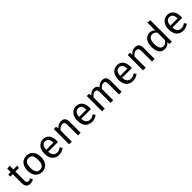

<svg xmlns="http://www.w3.org/2000/svg" viewBox="547 -2706 4674 4674"><g transform="rotate(-45 2884.0 -369.0)"><path d="M365 -24Q341 -6 310.5 3Q280 12 247 12Q173 12 139 -30Q105 -72 105 -141V-457H21V-527H105V-646L197 -657V-527H330L319 -457H197V-142Q197 -102 211 -83Q225 -64 260 -64Q293 -64 330 -87Z M790 -264Q790 -367 755.5 -415.5Q721 -464 655 -464Q589 -464 553.5 -415.5Q518 -367 518 -263Q518 -160 553 -111Q588 -62 654 -62Q720 -62 755 -111Q790 -160 790 -264ZM419 -263Q419 -324 435 -375Q451 -426 481 -462.5Q511 -499 555 -519Q599 -539 655 -539Q711 -539 754.5 -519.5Q798 -500 828 -464Q858 -428 873.5 -377.5Q889 -327 889 -264Q889 -203 873 -152Q857 -101 827 -64.5Q797 -28 753.5 -8Q710 12 654 12Q598 12 554 -7.5Q510 -27 480 -63Q450 -99 434.5 -149.5Q419 -200 419 -263Z M1101 -232Q1107 -144 1145 -103.5Q1183 -63 1243 -63Q1279 -63 1310 -73.5Q1341 -84 1375 -112L1417 -51Q1380 -22 1336 -5Q1292 12 1241 12Q1182 12 1137.5 -8Q1093 -28 1063 -64Q1033 -100 1018 -150.5Q1003 -201 1003 -263Q1003 -323 1018 -373.5Q1033 -424 1062 -460.5Q1091 -497 1132 -518Q1173 -539 1226 -539Q1330 -539 1384.5 -469.5Q1439 -400 1439 -279Q1439 -265 1438.5 -253Q1438 -241 1437 -232ZM1226 -466Q1172 -466 1139 -425.5Q1106 -385 1101 -300H1348Q1346 -382 1317 -424Q1288 -466 1226 -466Z M1590 0V-527H1669L1676 -455Q1708 -496 1752.5 -517.5Q1797 -539 1844 -539Q1921 -539 1954 -498Q1987 -457 1987 -383V0H1896V-323Q1896 -362 1894 -389Q1892 -416 1883.5 -433.5Q1875 -451 1858.5 -459Q1842 -467 1813 -467Q1792 -467 1772.5 -459.5Q1753 -452 1736.5 -440Q1720 -428 1706 -412.5Q1692 -397 1682 -382V0Z M2236 -232Q2242 -144 2280 -103.5Q2318 -63 2378 -63Q2414 -63 2445 -73.5Q2476 -84 2510 -112L2552 -51Q2515 -22 2471 -5Q2427 12 2376 12Q2317 12 2272.5 -8Q2228 -28 2198 -64Q2168 -100 2153 -150.5Q2138 -201 2138 -263Q2138 -323 2153 -373.5Q2168 -424 2197 -460.5Q2226 -497 2267 -518Q2308 -539 2361 -539Q2465 -539 2519.5 -469.5Q2574 -400 2574 -279Q2574 -265 2573.5 -253Q2573 -241 2572 -232ZM2361 -466Q2307 -466 2274 -425.5Q2241 -385 2236 -300H2483Q2481 -382 2452 -424Q2423 -466 2361 -466Z M2725 0V-527H2804L2811 -455Q2843 -496 2883 -517.5Q2923 -539 2967 -539Q3021 -539 3052.5 -517.5Q3084 -496 3097 -455Q3129 -493 3170.5 -516Q3212 -539 3257 -539Q3333 -539 3365 -498Q3397 -457 3397 -383V0H3306V-371Q3306 -422 3289.5 -444.5Q3273 -467 3232 -467Q3213 -467 3195 -460Q3177 -453 3161 -441Q3145 -429 3131 -413.5Q3117 -398 3107 -382V0H3016V-378Q3016 -426 2998.5 -446.5Q2981 -467 2942 -467Q2923 -467 2905 -460Q2887 -453 2871 -441Q2855 -429 2841 -413.5Q2827 -398 2817 -382V0Z M3646 -232Q3652 -144 3690 -103.5Q3728 -63 3788 -63Q3824 -63 3855 -73.5Q3886 -84 3920 -112L3962 -51Q3925 -22 3881 -5Q3837 12 3786 12Q3727 12 3682.5 -8Q3638 -28 3608 -64Q3578 -100 3563 -150.5Q3548 -201 3548 -263Q3548 -323 3563 -373.5Q3578 -424 3607 -460.5Q3636 -497 3677 -518Q3718 -539 3771 -539Q3875 -539 3929.5 -469.5Q3984 -400 3984 -279Q3984 -265 3983.5 -253Q3983 -241 3982 -232ZM3771 -466Q3717 -466 3684 -425.5Q3651 -385 3646 -300H3893Q3891 -382 3862 -424Q3833 -466 3771 -466Z M4135 0V-527H4214L4221 -455Q4253 -496 4297.5 -517.5Q4342 -539 4389 -539Q4466 -539 4499 -498Q4532 -457 4532 -383V0H4441V-323Q4441 -362 4439 -389Q4437 -416 4428.5 -433.5Q4420 -451 4403.5 -459Q4387 -467 4358 -467Q4337 -467 4317.5 -459.5Q4298 -452 4281.5 -440Q4265 -428 4251 -412.5Q4237 -397 4227 -382V0Z M4915 -466Q4852 -466 4817 -416Q4782 -366 4782 -263Q4782 -160 4814 -110.5Q4846 -61 4905 -61Q4947 -61 4979 -85.5Q5011 -110 5032 -142V-401Q5011 -432 4980.5 -449Q4950 -466 4915 -466ZM4891 -539Q4979 -539 5032 -478V-750L5124 -739V0H5043L5035 -68Q5006 -27 4967.5 -7.5Q4929 12 4884 12Q4831 12 4793 -7.5Q4755 -27 4730.5 -63Q4706 -99 4694.5 -150Q4683 -201 4683 -263Q4683 -323 4697 -373.5Q4711 -424 4738 -460.5Q4765 -497 4803.5 -518Q4842 -539 4891 -539Z M5377 -232Q5383 -144 5421 -103.5Q5459 -63 5519 -63Q5555 -63 5586 -73.5Q5617 -84 5651 -112L5693 -51Q5656 -22 5612 -5Q5568 12 5517 12Q5458 12 5413.5 -8Q5369 -28 5339 -64Q5309 -100 5294 -150.5Q5279 -201 5279 -263Q5279 -323 5294 -373.5Q5309 -424 5338 -460.5Q5367 -497 5408 -518Q5449 -539 5502 -539Q5606 -539 5660.5 -469.5Q5715 -400 5715 -279Q5715 -265 5714.5 -253Q5714 -241 5713 -232ZM5502 -466Q5448 -466 5415 -425.5Q5382 -385 5377 -300H5624Q5622 -382 5593 -424Q5564 -466 5502 -466Z"/></g></svg>

Font: Feura Sans
Style: Regular
Weight: 400
Designer: Carrois Corporate & Edenspiekermann
Foundry: Carrois Corporate GbR & Edenspiekermann AG
Version: Version 1.001